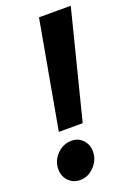

<svg xmlns="http://www.w3.org/2000/svg" viewBox="-145 -802 605 869"><g transform="rotate(-20 157.0 -367.0)"><path d="M68 -227 161 -745H314L183 -227ZM86 11Q52 11 30 -11.5Q8 -34 8 -68Q8 -110 38 -140Q68 -170 108 -170Q140 -170 161.5 -147.5Q183 -125 183 -91Q183 -51 153.5 -20Q124 11 86 11Z"/></g></svg>

Font: Red Hat Text
Style: Bold Italic
Weight: 700
Italic angle: -12°
Designer: Pentagram / MCKL
Foundry: Pentagram / MCKL
Version: Version 1.003; Red Hat Text Bold Italic